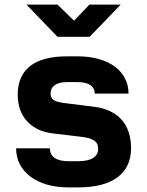

<svg xmlns="http://www.w3.org/2000/svg" viewBox="-20 -805 640 835"><path d="M230 -645H370L505 -785H369L302 -715L230 -785H95ZM277 10H321C471 10 550 -52 550 -160C550 -263 495 -328 387 -341L267 -356C224 -361 200 -368 200 -399C200 -429 224 -448 271 -448H318C365 -448 392 -430 392 -398H539C539 -496 452 -560 318 -560H271C130 -560 57 -503 57 -393C57 -302 111 -237 208 -225L334 -210C383 -204 407 -191 407 -158C407 -123 376 -104 321 -104H277C226 -104 197 -123 197 -160H50C50 -58 141 10 277 10Z"/></svg>

Font: JetBrains Mono ExtraBold
Style: Regular
Weight: 800
Monospace: yes
Designer: Philipp Nurullin, Konstantin Bulenkov
Foundry: JetBrains
Version: Version 2.305